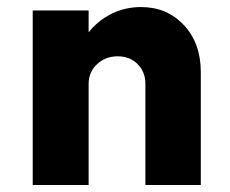

<svg xmlns="http://www.w3.org/2000/svg" viewBox="-20 -530 659 550"><path d="M383.8 -509.8Q458.5 -509.8 506.8 -458Q555.2 -406.2 555.2 -323.7V0H396.5V-290Q396.5 -323.7 374.3 -346.2Q352.1 -368.7 317.4 -368.7Q282.2 -368.7 258.1 -346.2Q233.9 -323.7 233.9 -290V0H73.7V-500H233.9V-437.5Q261.2 -471.7 300 -490.7Q338.9 -509.8 383.8 -509.8Z"/></svg>

Font: Now Alt
Style: Bold
Weight: 700
Designer: Alfredo Marco Pradil
Foundry: Alfredo Marco Pradil
Version: Version 1.002;PS 001.002;hotconv 1.0.88;makeotf.lib2.5.64775